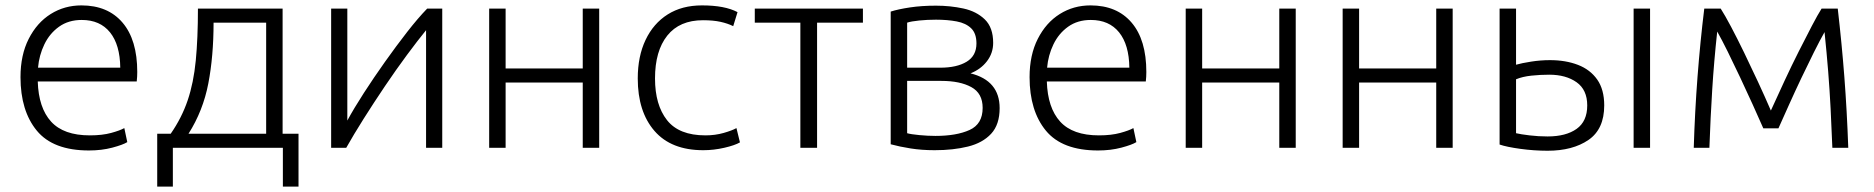

<svg xmlns="http://www.w3.org/2000/svg" viewBox="-20 -548 6949 712"><path d="M310 10Q177 10 116.5 -63.5Q56 -137 56 -262Q56 -344 86.5 -404Q117 -464 168 -496Q219 -528 282 -528Q380 -528 434.5 -464Q489 -400 489 -281Q489 -273 488.5 -263.5Q488 -254 487 -246H120Q123 -148 169.5 -97Q216 -46 313 -46Q359 -46 392 -55Q425 -64 441 -73L452 -21Q436 -11 396.5 -0.5Q357 10 310 10ZM121 -297H426Q425 -382 388 -428Q351 -474 283 -474Q234 -474 199 -449Q164 -424 144.5 -383.5Q125 -343 121 -297Z M563 144V-52H613Q654 -111 676 -176Q698 -241 706 -323.5Q714 -406 714 -516H1028V-52H1087V144H1029V0H621V144ZM679 -52H967V-464H772Q772 -340 752.5 -238.5Q733 -137 679 -52Z M1208 0V-516H1268Q1268 -410 1268 -306Q1268 -202 1268 -101Q1293 -147 1329.5 -203.5Q1366 -260 1407.5 -318.5Q1449 -377 1489.5 -429Q1530 -481 1564 -516H1620V0H1560V-436Q1529 -398 1489 -344Q1449 -290 1407.5 -228.5Q1366 -167 1328.5 -107.5Q1291 -48 1264 0Z M1794 0V-516H1855V-294H2141V-516H2202V0H2141V-242H1855V0Z M2588 9Q2469 9 2407 -62.5Q2345 -134 2345 -257Q2345 -339 2374 -400Q2403 -461 2456 -494.5Q2509 -528 2583 -528Q2668 -528 2715 -503L2699 -451Q2679 -461 2652 -467Q2625 -473 2587 -473Q2500 -473 2454.5 -416Q2409 -359 2409 -257Q2409 -159 2453.5 -102.5Q2498 -46 2596 -46Q2632 -46 2663.5 -55Q2695 -64 2711 -73L2724 -20Q2705 -9 2666 0Q2627 9 2588 9Z M2948 0V-464H2779V-516H3180V-464H3010V0Z M3446 9Q3398 9 3357 2.5Q3316 -4 3283 -13V-505Q3311 -514 3354.5 -520.5Q3398 -527 3451 -527Q3504 -527 3552.5 -516.5Q3601 -506 3632 -476Q3663 -446 3663 -389Q3663 -351 3640 -321Q3617 -291 3579 -276Q3687 -249 3687 -147Q3687 -86 3655.5 -52Q3624 -18 3569.5 -4.5Q3515 9 3446 9ZM3344 -297H3467Q3528 -297 3564.5 -319Q3601 -341 3601 -387Q3601 -424 3581.5 -443Q3562 -462 3528 -468.5Q3494 -475 3451 -475Q3419 -475 3389 -472Q3359 -469 3344 -464ZM3449 -44Q3527 -44 3575.5 -66Q3624 -88 3624 -148Q3624 -202 3582 -225Q3540 -248 3471 -248H3344V-54Q3358 -50 3389.5 -47Q3421 -44 3449 -44Z M4052 10Q3919 10 3858.5 -63.5Q3798 -137 3798 -262Q3798 -344 3828.5 -404Q3859 -464 3910 -496Q3961 -528 4024 -528Q4122 -528 4176.5 -464Q4231 -400 4231 -281Q4231 -273 4230.5 -263.5Q4230 -254 4229 -246H3862Q3865 -148 3911.5 -97Q3958 -46 4055 -46Q4101 -46 4134 -55Q4167 -64 4183 -73L4194 -21Q4178 -11 4138.5 -0.5Q4099 10 4052 10ZM3863 -297H4168Q4167 -382 4130 -428Q4093 -474 4025 -474Q3976 -474 3941 -449Q3906 -424 3886.5 -383.5Q3867 -343 3863 -297Z M4377 0V-516H4438V-294H4724V-516H4785V0H4724V-242H4438V0Z M4959 0V-516H5020V-294H5306V-516H5367V0H5306V-242H5020V0Z M5719 11Q5669 11 5618 4Q5567 -3 5541 -12V-516H5602V-308Q5623 -314 5658 -319.5Q5693 -325 5728 -325Q5786 -325 5831.5 -307.5Q5877 -290 5903 -253Q5929 -216 5929 -157Q5929 -69 5870.5 -29Q5812 11 5719 11ZM6038 0V-516H6099V0ZM5719 -42Q5787 -42 5826.5 -70Q5866 -98 5866 -157Q5866 -215 5826.5 -243Q5787 -271 5725 -271Q5692 -271 5659 -267.5Q5626 -264 5602 -254V-54Q5619 -50 5652 -46Q5685 -42 5719 -42Z M6261 0Q6265 -133 6275 -263.5Q6285 -394 6300 -516H6361Q6377 -491 6399.5 -448.5Q6422 -406 6447.5 -353.5Q6473 -301 6499 -245Q6525 -189 6547 -138Q6571 -191 6597.5 -248Q6624 -305 6650.5 -357.5Q6677 -410 6699 -452Q6721 -494 6735 -516H6795Q6810 -386 6819.5 -262.5Q6829 -139 6834 0H6775Q6772 -77 6768.5 -145.5Q6765 -214 6759.5 -283Q6754 -352 6746 -429Q6729 -399 6706.5 -354Q6684 -309 6660 -258.5Q6636 -208 6614 -159Q6592 -110 6575 -72H6519Q6502 -111 6479.5 -160.5Q6457 -210 6433 -261Q6409 -312 6387 -356.5Q6365 -401 6348 -431Q6336 -320 6329.5 -216Q6323 -112 6319 0Z"/></svg>

Font: Ubuntu Sans Light
Style: Regular
Weight: 300
Designer: Dalton Maag Ltd
Foundry: Dalton Maag Ltd
Version: Version 1.006; ttfautohint (v1.8.4.7-5d5b)